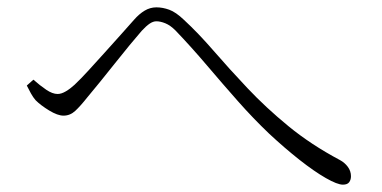

<svg xmlns="http://www.w3.org/2000/svg" viewBox="-20 -606 1040 523"><path d="M914 -103Q899 -103 867.5 -121Q836 -139 796 -170.5Q756 -202 713 -242Q670 -283 628 -330.5Q586 -378 544 -427.5Q502 -477 458 -523Q444 -537 430.5 -542.5Q417 -548 406 -548Q397 -548 387.5 -541.5Q378 -535 366 -522Q353 -507 333.5 -483.5Q314 -460 293.5 -434Q273 -408 253 -383.5Q233 -359 218 -341Q199 -317 185 -304Q171 -291 153 -291Q137 -291 114 -305Q91 -319 77 -333Q70 -341 64 -352Q58 -363 53 -373L71 -389Q89 -373 106 -361.5Q123 -350 137 -350Q147 -350 159 -357Q171 -364 183 -375Q200 -391 221 -414Q242 -437 265 -462.5Q288 -488 309 -511.5Q330 -535 345 -552Q359 -568 374 -577Q389 -586 406 -586Q423 -586 441 -579.5Q459 -573 481 -552Q520 -516 562 -467.5Q604 -419 654 -366Q704 -313 765.5 -262.5Q827 -212 906 -170Q919 -163 927.5 -151.5Q936 -140 936 -126Q936 -116 931 -109.5Q926 -103 914 -103Z"/></svg>

Font: Noto Serif SC ExtraLight
Style: Regular
Weight: 200
Designer: Ryoko NISHIZUKA 西塚涼子 (kana & ideographs); Frank Grießhammer (Latin, Greek & Cyrillic); Wenlong ZHANG 张文龙 (bopomofo); San
Foundry: Adobe
Version: Version 2.002-H1;hotconv 1.1.0;makeotfexe 2.6.0